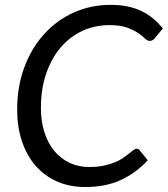

<svg xmlns="http://www.w3.org/2000/svg" viewBox="-20 -744 675 772"><path d="M338.5 -72.5Q371.5 -72.5 397 -78Q422.5 -83.5 442 -91.5Q461.5 -99.5 475.2 -109.2Q489 -119 499.2 -127Q509.5 -135 516.5 -140.5Q523.5 -146 529 -146Q533.5 -146 536.5 -144.2Q539.5 -142.5 541.5 -140L574 -99.5Q527 -48.5 465.8 -20.2Q404.5 8 323 8Q258.5 8 207.8 -15Q157 -38 121.8 -79.2Q86.5 -120.5 67.8 -177.5Q49 -234.5 49 -303Q49 -396.5 78 -474Q107 -551.5 157.8 -607.2Q208.5 -663 277 -693.8Q345.5 -724.5 424.5 -724.5Q462.5 -724.5 493.5 -718Q524.5 -711.5 550 -699Q575.5 -686.5 596.2 -669Q617 -651.5 635 -630L603 -591Q599 -586 594 -582.8Q589 -579.5 581.5 -579.5Q572.5 -579.5 562.5 -589.5Q552.5 -599.5 535.2 -611.2Q518 -623 490.8 -633Q463.5 -643 420 -643Q361.5 -643 311.2 -619.8Q261 -596.5 224 -553.2Q187 -510 165.8 -448.5Q144.5 -387 144.5 -310.5Q144.5 -255 159 -211Q173.5 -167 199.2 -136.2Q225 -105.5 260.5 -89Q296 -72.5 338.5 -72.5Z"/></svg>

Font: Lato 2
Style: Italic
Weight: 400
Italic angle: -7°
Designer: Lukasz Dziedzic with Adam Twardoch and Botio Nikoltchev
Foundry: tyPoland Lukasz Dziedzic
Version: Version 2.015; 2015-08-06; http://www.latofonts.com/